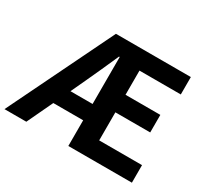

<svg xmlns="http://www.w3.org/2000/svg" viewBox="-156 -957 1255 1175"><g transform="rotate(30 471.5 -370.0)"><path d="M287.1 -296.9H443.4V-628.9H438.5Q380.9 -498 339.8 -410.2ZM589.8 -124H892.6V0H443.4V-181.6H232.4L146.5 0H-7.8L352.5 -740.2H881.8V-617.2H589.8V-446.3H835.9V-322.3H589.8Z"/></g></svg>

Font: Nasu
Style: Bold
Weight: 700
Designer: Ryoko NISHIZUKA (kana &amp; ideographs); Paul D. Hunt (Latin, Greek &amp; Cyrillic); Wenlong ZHANG (bopomofo); Sandoll C
Version: Version 2014.1215